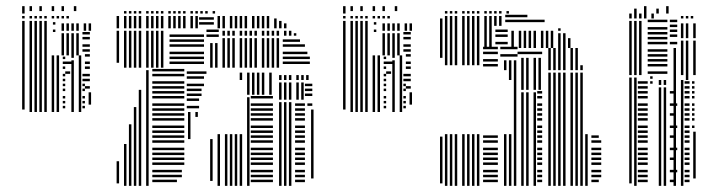

<svg xmlns="http://www.w3.org/2000/svg" viewBox="-20 -604 2332 624"><path d="M60 -248H52V-424H60ZM84 -240H76V-424H84ZM100 -240H92V-424H100ZM116 -240H108V-424H116ZM132 -240H124V-424H132ZM156 -240H148V-424H156ZM172 -240H164V-424H172ZM192 -252H184V-260H192ZM192 -268H184V-276H192ZM192 -284H184V-292H192ZM192 -308H184V-316H192ZM192 -324H184V-332H192ZM192 -340H184V-348H192ZM192 -356H184V-364H192ZM192 -380H184V-388H192ZM192 -396H184V-404H192ZM192 -412H184V-420H192ZM208 -364H192V-372H208ZM216 -396H192V-404H216ZM220 -240H212V-408H220ZM220 -416H212V-424H220ZM244 -240H236V-368H244ZM256 -252H248V-260H256ZM256 -268H248V-276H256ZM256 -284H248V-292H256ZM256 -308H248V-316H256ZM256 -324H248V-332H256ZM256 -340H248V-348H256ZM256 -356H248V-364H256ZM276 -264H268V-304H276ZM272 -316H256V-324H272ZM272 -340H256V-348H272ZM272 -356H256V-364H272ZM244 -368H236V-424H244ZM272 -380H256V-388H272ZM272 -396H256V-404H272ZM272 -420H256V-428H272ZM60 -424H52V-536H60ZM84 -424H76V-536H84ZM100 -424H92V-536H100ZM116 -424H108V-536H116ZM132 -424H124V-536H132ZM160 -500H152V-508H160ZM160 -524H152V-532H160ZM188 -424H180V-496H188ZM204 -424H196V-496H204ZM220 -424H212V-496H220ZM236 -424H228V-496H236ZM272 -436H248V-444H272ZM272 -452H248V-460H272ZM272 -476H248V-484H272ZM272 -492H248V-500H272ZM188 -504H180V-528H188ZM204 -504H196V-528H204ZM220 -504H212V-528H220ZM236 -504H228V-528H236ZM260 -504H252V-528H260ZM276 -504H268V-528H276ZM60 -544H52V-552H60ZM84 -544H76V-552H84ZM100 -544H92V-552H100ZM116 -544H108V-552H116ZM132 -544H124V-552H132ZM156 -544H148V-552H156ZM172 -544H164V-552H172ZM188 -544H180V-552H188ZM204 -544H196V-552H204ZM60 -560H52V-584H60ZM84 -568H76V-584H84ZM116 -568H108V-584H116ZM156 -568H148V-584H156ZM188 -568H180V-584H188ZM228 -568H220V-584H228Z M367 -8H359V-80H367ZM391 0H383V-136H391ZM407 0H399V-200H407ZM423 0H415V-256H423ZM439 0H431V-312H439ZM463 0H455V-376H463ZM555 -12H475V-20H555ZM571 -28H475V-36H571ZM571 -44H475V-52H571ZM579 -68H475V-76H579ZM579 -84H475V-92H579ZM579 -100H475V-108H579ZM579 -116H475V-124H579ZM579 -140H475V-148H579ZM579 -156H475V-164H579ZM579 -172H475V-180H579ZM579 -188H475V-196H579ZM579 -212H475V-220H579ZM579 -228H475V-236H579ZM579 -244H475V-252H579ZM579 -260H475V-268H579ZM579 -284H475V-292H579ZM579 -300H475V-308H579ZM579 -316H475V-324H579ZM579 -332H475V-340H579ZM579 -356H475V-364H579ZM579 -372H475V-380H579ZM599 -152H591V-240H599ZM623 -224H615V-240H623ZM671 -16H663V-152H671ZM627 -252H587V-260H627ZM627 -276H587V-284H627ZM635 -292H587V-300H635ZM635 -308H587V-316H635ZM643 -324H587V-332H643ZM643 -348H587V-356H643ZM651 -364H587V-372H651ZM695 0H687V-168H695ZM719 0H711V-168H719ZM735 0H727V-168H735ZM751 0H743V-168H751ZM767 0H759V-168H767ZM791 0H783V-288H791ZM867 -12H795V-20H867ZM867 -28H795V-36H867ZM867 -44H795V-52H867ZM867 -68H795V-76H867ZM867 -84H795V-92H867ZM867 -100H795V-108H867ZM867 -116H795V-124H867ZM867 -140H795V-148H867ZM867 -156H795V-164H867ZM867 -172H795V-180H867ZM867 -188H795V-196H867ZM867 -212H795V-220H867ZM867 -228H795V-236H867ZM867 -244H795V-252H867ZM867 -260H795V-268H867ZM867 -284H795V-292H867ZM767 -344H759V-368H767ZM791 -296H783V-368H791ZM807 -296H799V-368H807ZM823 -296H815V-368H823ZM839 -296H831V-368H839ZM863 -296H855V-368H863ZM895 0H887V-272H895ZM911 0H903V-272H911ZM927 0H919V-272H927ZM971 -12H939V-20H971ZM971 -28H939V-36H971ZM971 -44H939V-52H971ZM971 -68H939V-76H971ZM971 -84H939V-92H971ZM971 -100H939V-108H971ZM971 -116H939V-124H971ZM971 -140H939V-148H971ZM971 -156H939V-164H971ZM971 -172H939V-180H971ZM971 -188H939V-196H971ZM971 -212H939V-220H971ZM971 -228H939V-236H971ZM971 -244H939V-252H971ZM971 -260H939V-268H971ZM999 -24H991V-248H999ZM995 -260H979V-268H995ZM895 -280H887V-336H895ZM911 -280H903V-336H911ZM927 -280H919V-336H927ZM951 -280H943V-336H951ZM967 -280H959V-336H967ZM995 -292H971V-300H995ZM995 -308H971V-316H995ZM995 -324H971V-332H995ZM895 -344H887V-360H895ZM911 -344H903V-360H911ZM927 -344H919V-360H927ZM951 -344H943V-360H951ZM967 -344H959V-360H967ZM983 -344H975V-360H983ZM367 -400H359V-504H367ZM391 -384H383V-504H391ZM407 -384H399V-504H407ZM423 -384H415V-504H423ZM439 -384H431V-504H439ZM463 -384H455V-504H463ZM479 -384H471V-504H479ZM495 -384H487V-504H495ZM511 -384H503V-504H511ZM643 -396H531V-404H643ZM643 -412H531V-420H643ZM643 -428H531V-436H643ZM643 -452H531V-460H643ZM643 -468H531V-476H643ZM643 -484H531V-492H643ZM671 -384H663V-464H671ZM687 -384H679V-464H687ZM691 -484H651V-492H691ZM691 -500H651V-508H691ZM711 -384H703V-480H711ZM727 -384H719V-480H727ZM743 -384H735V-480H743ZM767 -384H759V-480H767ZM783 -384H775V-480H783ZM799 -384H791V-480H799ZM815 -384H807V-480H815ZM839 -384H831V-480H839ZM855 -384H847V-480H855ZM871 -384H863V-480H871ZM887 -384H879V-480H887ZM987 -396H899V-404H987ZM987 -412H899V-420H987ZM979 -428H899V-436H979ZM971 -452H899V-460H971ZM955 -468H899V-476H955ZM711 -488H703V-504H711ZM727 -488H719V-504H727ZM743 -488H735V-504H743ZM767 -488H759V-504H767ZM783 -488H775V-504H783ZM799 -488H791V-504H799ZM815 -488H807V-504H815ZM839 -488H831V-504H839ZM855 -488H847V-504H855ZM871 -488H863V-504H871ZM887 -488H879V-504H887ZM911 -488H903V-504H911ZM927 -488H919V-504H927ZM943 -488H935V-496H943ZM367 -512H359V-552H367ZM391 -512H383V-552H391ZM407 -512H399V-552H407ZM423 -512H415V-552H423ZM439 -512H431V-552H439ZM463 -512H455V-552H463ZM479 -512H471V-552H479ZM495 -512H487V-552H495ZM511 -512H503V-552H511ZM535 -512H527V-552H535ZM551 -512H543V-552H551ZM567 -512H559V-552H567ZM583 -512H575V-552H583ZM607 -512H599V-552H607ZM623 -512H615V-552H623ZM675 -524H627V-532H675ZM675 -540H627V-548H675ZM695 -512H687V-552H695ZM711 -512H703V-552H711ZM735 -512H727V-552H735ZM751 -512H743V-552H751ZM767 -512H759V-552H767ZM783 -512H775V-552H783ZM807 -512H799V-552H807ZM823 -512H815V-552H823ZM839 -512H831V-552H839ZM855 -512H847V-552H855ZM879 -512H871V-544H879ZM895 -512H887V-536H895ZM911 -512H903V-528H911ZM391 -560H383V-568H391ZM407 -560H399V-568H407ZM423 -560H415V-568H423ZM439 -560H431V-568H439ZM463 -560H455V-568H463ZM479 -560H471V-568H479ZM495 -560H487V-568H495ZM511 -560H503V-568H511ZM535 -560H527V-568H535ZM551 -560H543V-568H551ZM567 -560H559V-568H567ZM583 -560H575V-568H583ZM607 -560H599V-568H607ZM623 -560H615V-568H623ZM639 -560H631V-568H639ZM655 -560H647V-568H655ZM679 -560H671V-568H679Z M1103 -248H1095V-424H1103ZM1127 -240H1119V-424H1127ZM1143 -240H1135V-424H1143ZM1159 -240H1151V-424H1159ZM1175 -240H1167V-424H1175ZM1199 -240H1191V-424H1199ZM1215 -240H1207V-424H1215ZM1235 -252H1227V-260H1235ZM1235 -268H1227V-276H1235ZM1235 -284H1227V-292H1235ZM1235 -308H1227V-316H1235ZM1235 -324H1227V-332H1235ZM1235 -340H1227V-348H1235ZM1235 -356H1227V-364H1235ZM1235 -380H1227V-388H1235ZM1235 -396H1227V-404H1235ZM1235 -412H1227V-420H1235ZM1251 -364H1235V-372H1251ZM1259 -396H1235V-404H1259ZM1263 -240H1255V-408H1263ZM1263 -416H1255V-424H1263ZM1287 -240H1279V-368H1287ZM1299 -252H1291V-260H1299ZM1299 -268H1291V-276H1299ZM1299 -284H1291V-292H1299ZM1299 -308H1291V-316H1299ZM1299 -324H1291V-332H1299ZM1299 -340H1291V-348H1299ZM1299 -356H1291V-364H1299ZM1319 -264H1311V-304H1319ZM1315 -316H1299V-324H1315ZM1315 -340H1299V-348H1315ZM1315 -356H1299V-364H1315ZM1287 -368H1279V-424H1287ZM1315 -380H1299V-388H1315ZM1315 -396H1299V-404H1315ZM1315 -420H1299V-428H1315ZM1103 -424H1095V-536H1103ZM1127 -424H1119V-536H1127ZM1143 -424H1135V-536H1143ZM1159 -424H1151V-536H1159ZM1175 -424H1167V-536H1175ZM1203 -500H1195V-508H1203ZM1203 -524H1195V-532H1203ZM1231 -424H1223V-496H1231ZM1247 -424H1239V-496H1247ZM1263 -424H1255V-496H1263ZM1279 -424H1271V-496H1279ZM1315 -436H1291V-444H1315ZM1315 -452H1291V-460H1315ZM1315 -476H1291V-484H1315ZM1315 -492H1291V-500H1315ZM1231 -504H1223V-528H1231ZM1247 -504H1239V-528H1247ZM1263 -504H1255V-528H1263ZM1279 -504H1271V-528H1279ZM1303 -504H1295V-528H1303ZM1319 -504H1311V-528H1319ZM1103 -544H1095V-552H1103ZM1127 -544H1119V-552H1127ZM1143 -544H1135V-552H1143ZM1159 -544H1151V-552H1159ZM1175 -544H1167V-552H1175ZM1199 -544H1191V-552H1199ZM1215 -544H1207V-552H1215ZM1231 -544H1223V-552H1231ZM1247 -544H1239V-552H1247ZM1103 -560H1095V-584H1103ZM1127 -568H1119V-584H1127ZM1159 -568H1151V-584H1159ZM1199 -568H1191V-584H1199ZM1231 -568H1223V-584H1231ZM1271 -568H1263V-584H1271Z M1418 -8H1410V-160H1418ZM1418 -416H1410V-448H1418ZM1434 0H1426V-168H1434ZM1434 -392H1426V-448H1434ZM1450 0H1442V-168H1450ZM1450 -392H1442V-448H1450ZM1466 0H1458V-168H1466ZM1466 -392H1458V-448H1466ZM1490 0H1482V-168H1490ZM1490 -392H1482V-448H1490ZM1506 0H1498V-168H1506ZM1506 -392H1498V-448H1506ZM1522 0H1514V-168H1522ZM1522 -392H1514V-448H1522ZM1538 0H1530V-168H1538ZM1538 -392H1530V-448H1538ZM1598 -12H1550V-20H1598ZM1598 -28H1550V-36H1598ZM1598 -44H1550V-52H1598ZM1598 -68H1550V-76H1598ZM1598 -84H1550V-92H1598ZM1598 -100H1550V-108H1598ZM1598 -116H1550V-124H1598ZM1598 -140H1550V-148H1598ZM1598 -156H1550V-164H1598ZM1598 -388H1550V-396H1598ZM1598 -404H1550V-412H1598ZM1598 -428H1550V-436H1598ZM1598 -444H1550V-452H1598ZM1626 0H1618V-168H1626ZM1626 -376H1618V-408H1626ZM1642 0H1634V-168H1642ZM1642 -344H1634V-408H1642ZM1658 0H1650V-408H1658ZM1662 -420H1606V-428H1662ZM1662 -444H1606V-452H1662ZM1682 0H1674V-304H1682ZM1698 0H1690V-304H1698ZM1722 0H1714V-304H1722ZM1742 -12H1726V-20H1742ZM1742 -28H1726V-36H1742ZM1742 -44H1726V-52H1742ZM1742 -68H1726V-76H1742ZM1742 -84H1726V-92H1742ZM1742 -100H1726V-108H1742ZM1742 -116H1726V-124H1742ZM1742 -140H1726V-148H1742ZM1742 -156H1726V-164H1742ZM1742 -172H1726V-180H1742ZM1742 -188H1726V-196H1742ZM1742 -212H1726V-220H1742ZM1742 -228H1726V-236H1742ZM1742 -244H1726V-252H1742ZM1742 -260H1726V-268H1742ZM1742 -284H1726V-292H1742ZM1742 -300H1726V-308H1742ZM1682 -312H1674V-416H1682ZM1698 -312H1690V-416H1698ZM1722 -312H1714V-416H1722ZM1738 -312H1730V-416H1738ZM1742 -428H1662V-436H1742ZM1770 0H1762V-368H1770ZM1786 0H1778V-368H1786ZM1802 0H1794V-368H1802ZM1818 0H1810V-368H1818ZM1842 0H1834V-368H1842ZM1858 0H1850V-368H1858ZM1874 0H1866V-368H1874ZM1890 0H1882V-168H1890ZM1926 -12H1902V-20H1926ZM1934 -28H1902V-36H1934ZM1934 -44H1902V-52H1934ZM1934 -68H1902V-76H1934ZM1934 -84H1902V-92H1934ZM1934 -100H1902V-108H1934ZM1934 -116H1902V-124H1934ZM1934 -140H1902V-148H1934ZM1926 -156H1902V-164H1926ZM1770 -376H1762V-440H1770ZM1786 -376H1778V-440H1786ZM1802 -376H1794V-440H1802ZM1818 -376H1810V-440H1818ZM1842 -376H1834V-440H1842ZM1858 -376H1850V-440H1858ZM1874 -376H1866V-392H1874ZM1770 -440H1762V-448H1770ZM1786 -440H1778V-448H1786ZM1802 -440H1794V-448H1802ZM1818 -440H1810V-448H1818ZM1842 -440H1834V-448H1842ZM1858 -440H1850V-448H1858ZM1418 -448H1410V-520H1418ZM1434 -448H1426V-520H1434ZM1450 -448H1442V-520H1450ZM1466 -448H1458V-520H1466ZM1490 -448H1482V-520H1490ZM1506 -448H1498V-520H1506ZM1522 -448H1514V-520H1522ZM1538 -448H1530V-520H1538ZM1562 -448H1554V-520H1562ZM1578 -448H1570V-520H1578ZM1630 -460H1590V-468H1630ZM1630 -484H1590V-492H1630ZM1630 -500H1590V-508H1630ZM1650 -448H1642V-504H1650ZM1674 -448H1666V-504H1674ZM1690 -448H1682V-504H1690ZM1706 -448H1698V-504H1706ZM1722 -448H1714V-504H1722ZM1746 -448H1738V-504H1746ZM1762 -448H1754V-504H1762ZM1778 -448H1770V-504H1778ZM1802 -448H1794V-496H1802ZM1818 -448H1810V-496H1818ZM1834 -448H1826V-480H1834ZM1802 -504H1794V-512H1802ZM1418 -520H1410V-544H1418ZM1434 -520H1426V-552H1434ZM1450 -520H1442V-552H1450ZM1466 -520H1458V-552H1466ZM1490 -520H1482V-552H1490ZM1506 -520H1498V-552H1506ZM1522 -520H1514V-552H1522ZM1538 -520H1530V-552H1538ZM1562 -520H1554V-552H1562ZM1578 -520H1570V-552H1578ZM1594 -520H1586V-552H1594ZM1610 -520H1602V-552H1610ZM1750 -532H1622V-540H1750ZM1694 -548H1622V-556H1694ZM1434 -560H1426V-568H1434ZM1450 -560H1442V-568H1450ZM1466 -560H1458V-568H1466ZM1490 -560H1482V-568H1490ZM1506 -560H1498V-568H1506ZM1522 -560H1514V-568H1522ZM1538 -560H1530V-568H1538ZM1562 -560H1554V-568H1562ZM1578 -560H1570V-568H1578ZM1594 -560H1586V-568H1594ZM1610 -560H1602V-568H1610ZM1634 -560H1626V-568H1634Z M2033 -8H2025V-352H2033ZM2049 0H2041V-352H2049ZM2085 -12H2053V-20H2085ZM2085 -28H2053V-36H2085ZM2085 -44H2053V-52H2085ZM2085 -68H2053V-76H2085ZM2085 -84H2053V-92H2085ZM2085 -100H2053V-108H2085ZM2085 -116H2053V-124H2085ZM2085 -140H2053V-148H2085ZM2085 -156H2053V-164H2085ZM2085 -172H2053V-180H2085ZM2085 -188H2053V-196H2085ZM2085 -212H2053V-220H2085ZM2085 -228H2053V-236H2085ZM2085 -244H2053V-252H2085ZM2085 -260H2053V-268H2085ZM2085 -284H2053V-292H2085ZM2085 -300H2053V-308H2085ZM2085 -316H2053V-324H2085ZM2085 -332H2053V-340H2085ZM2101 -332H2093V-340H2101ZM2101 -348H2093V-356H2101ZM2129 0H2121V-320H2129ZM2145 0H2137V-320H2145ZM2173 -12H2157V-20H2173ZM2181 -44H2157V-52H2181ZM2173 -84H2157V-92H2173ZM2181 -116H2157V-124H2181ZM2173 -156H2157V-164H2173ZM2181 -188H2157V-196H2181ZM2173 -228H2157V-236H2173ZM2181 -260H2157V-268H2181ZM2173 -300H2157V-308H2173ZM2129 -328H2121V-344H2129ZM2145 -328H2137V-344H2145ZM2177 0H2169V-344H2177ZM2201 0H2193V-344H2201ZM2221 -12H2205V-20H2221ZM2221 -28H2205V-36H2221ZM2221 -44H2205V-52H2221ZM2221 -68H2205V-76H2221ZM2221 -84H2205V-92H2221ZM2221 -100H2205V-108H2221ZM2221 -116H2205V-124H2221ZM2221 -140H2205V-148H2221ZM2221 -156H2205V-164H2221ZM2221 -172H2205V-180H2221ZM2221 -188H2205V-196H2221ZM2221 -212H2205V-220H2221ZM2221 -228H2205V-236H2221ZM2221 -244H2205V-252H2221ZM2221 -260H2205V-268H2221ZM2221 -284H2205V-292H2221ZM2221 -300H2205V-308H2221ZM2221 -316H2205V-324H2221ZM2221 -332H2205V-340H2221ZM2241 -24H2233V-176H2241ZM2237 -188H2229V-196H2237ZM2237 -212H2229V-220H2237ZM2237 -228H2229V-236H2237ZM2237 -244H2229V-252H2237ZM2237 -260H2229V-268H2237ZM2237 -284H2229V-292H2237ZM2237 -300H2229V-308H2237ZM2237 -316H2229V-324H2237ZM2237 -332H2229V-340H2237ZM2177 -344H2169V-368H2177ZM2217 -344H2209V-360H2217ZM2177 -352H2169V-376H2177ZM2217 -352H2209V-368H2217ZM2033 -360H2025V-536H2033ZM2049 -360H2041V-536H2049ZM2065 -360H2057V-536H2065ZM2149 -364H2085V-372H2149ZM2149 -388H2085V-396H2149ZM2149 -404H2085V-412H2149ZM2149 -420H2085V-428H2149ZM2149 -436H2085V-444H2149ZM2149 -460H2085V-468H2149ZM2149 -476H2085V-484H2149ZM2149 -492H2085V-500H2149ZM2149 -508H2085V-516H2149ZM2149 -532H2085V-540H2149ZM2177 -360H2169V-448H2177ZM2181 -460H2157V-468H2181ZM2181 -484H2157V-492H2181ZM2181 -500H2157V-508H2181ZM2181 -516H2157V-524H2181ZM2181 -532H2157V-540H2181ZM2201 -360H2193V-472H2201ZM2217 -360H2209V-472H2217ZM2241 -360H2233V-472H2241ZM2201 -480H2193V-528H2201ZM2217 -480H2209V-528H2217ZM2241 -480H2233V-528H2241ZM2033 -544H2025V-560H2033ZM2049 -544H2041V-560H2049ZM2065 -544H2057V-560H2065ZM2081 -544H2073V-560H2081ZM2105 -544H2097V-560H2105ZM2201 -544H2193V-552H2201ZM2217 -544H2209V-552H2217ZM2233 -544H2225V-552H2233ZM2049 -560H2041V-576H2049ZM2081 -560H2073V-584H2081ZM2121 -560H2113V-576H2121ZM2153 -560H2145V-584H2153Z"/></svg>

Font: Rubik Lines
Style: Regular
Weight: 400
Designer: Hubert and Fischer, NaN
Foundry: Hubert and Fischer, NaN
Version: Version 2.201